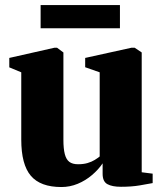

<svg xmlns="http://www.w3.org/2000/svg" viewBox="-20 -724 639 754"><path d="M455 9.5Q420.5 9.5 401.8 -0.8Q383 -11 383 -41.5V-82.5Q366.5 -58 341.2 -36.5Q316 -15 285.2 -2.2Q254.5 10.5 221 10.5Q138.5 10.5 101 -33.8Q63.5 -78 63.5 -176V-440L16.5 -459.5V-496.5L193.5 -536.5H204L229 -518V-175Q229 -140 234.5 -118.8Q240 -97.5 252.5 -88.2Q265 -79 286.5 -79Q308 -79 324 -83.8Q340 -88.5 351.8 -95.8Q363.5 -103 371.5 -109.5V-440L314.5 -460V-496.5L496 -536.5H509L536.5 -518V-47.5L579.5 -42V-5Q561 -1.5 529 4Q497 9.5 455 9.5ZM451 -704V-613H139.5V-704Z"/></svg>

Font: Merriweather 96pt Black
Style: Regular
Weight: 900
Version: Version 2.100